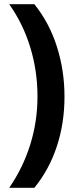

<svg xmlns="http://www.w3.org/2000/svg" viewBox="-20 -739 369 917"><path d="M288 -277Q288 -151 251.5 -40Q215 71 144 158H24Q90 62 124.5 -48.5Q159 -159 159 -278Q159 -399 125 -511.5Q91 -624 24 -719H144Q215 -631 251.5 -517Q288 -403 288 -277Z"/></svg>

Font: Noto Sans SemiCondensed
Style: Bold
Weight: 700
Width: 4
Designer: Monotype Design Team
Foundry: Monotype Imaging Inc.
Version: Version 2.013; ttfautohint (v1.8.4.7-5d5b)